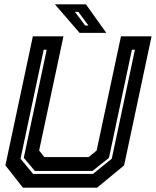

<svg xmlns="http://www.w3.org/2000/svg" viewBox="-20 -868 721 888"><path d="M86 0 5 -103 132 -700H273.5L161 -172L185 -141.5H390L427 -172L539.5 -700H681L554 -103L429 0ZM133 -63.5H410L497 -134L604 -638H590L484 -138L408 -77.5H141L90 -138L196 -638H182L75 -134ZM471.5 -716H348L234 -848H377.5ZM389 -750 342.5 -813H326.5L374 -750Z"/></svg>

Font: Tourney
Style: Bold Italic
Weight: 700
Italic angle: -12°
Version: Version 1.015